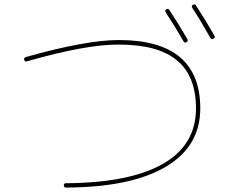

<svg xmlns="http://www.w3.org/2000/svg" viewBox="-20 -842 1040 872"><path d="M813.5 -654.3Q780.3 -712.9 732.4 -786.1Q727.5 -794.9 735.4 -799.8Q744.1 -804.7 749 -796.9Q795.9 -725.6 831.1 -664.1Q835.9 -655.3 827.1 -650.4Q818.4 -645.5 813.5 -654.3ZM935.5 -669.9Q885.7 -757.8 853.5 -805.7Q847.7 -814.5 856.4 -820.3Q865.2 -825.2 870.1 -817.4Q918 -743.2 954.1 -679.7Q959 -670.9 949.7 -666Q940.4 -661.1 935.5 -669.9ZM102.5 -563.5Q92.8 -560.5 89.8 -570.3Q86.9 -579.1 97.7 -583Q371.1 -660.2 519.5 -660.2Q889.6 -660.2 889.6 -349.6Q889.6 -176.8 731.9 -84Q574.2 8.8 279.3 9.8Q270.5 9.8 270 0Q269.5 -9.8 279.3 -9.8Q569.3 -11.7 719.7 -97.7Q870.1 -183.6 870.1 -349.6Q870.1 -496.1 783.7 -567.9Q697.3 -639.6 519.5 -639.6Q372.1 -640.6 102.5 -563.5Z"/></svg>

Font: Rounded-X Mgen+ 1mn thin
Style: Regular
Weight: 100
Designer: [Source Han Sans]
Ryoko NISHIZUKA  (kana & ideographs); Paul D. Hunt (Latin, Greek & Cyrillic); Wenlong ZHANG  (bopomofo
Version: Version 1.059.20150602